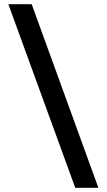

<svg xmlns="http://www.w3.org/2000/svg" viewBox="-20 -776 512 921"><path d="M341 125 20 -756H132L452 125Z"/></svg>

Font: Madhuban SemiBold
Style: Regular
Weight: 600
Designer: jaikishan Patel
Foundry: MagicType
Version: Version 1.000